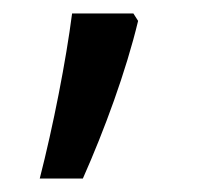

<svg xmlns="http://www.w3.org/2000/svg" viewBox="-20 -135 293 285"><path d="M185 -104 178 -115H87C78 -45 59 52 39 130H103C135 58 167 -29 185 -104Z"/></svg>

Font: Noto Sans Gujarati UI SemiCondensed
Style: Regular
Weight: 400
Width: 4
Designer: Jelle Bosma - Monotype Design Team, Universal Thirst
Foundry: Monotype Imaging Inc.
Version: Version 2.106